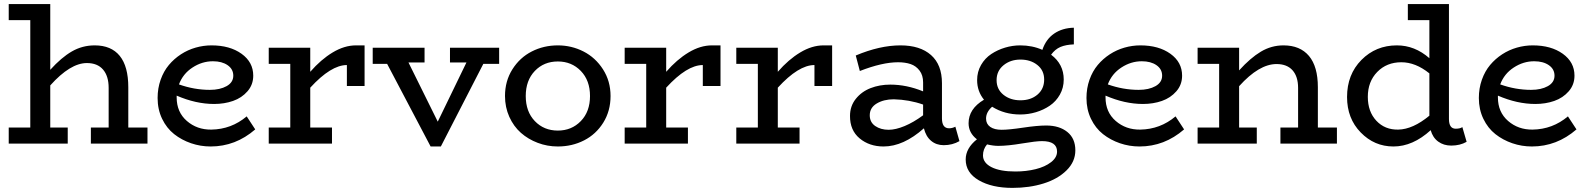

<svg xmlns="http://www.w3.org/2000/svg" viewBox="-20 -706 7809 944"><path d="M610.8 -79.1H705.1V0H426.8V-79.1H514.2V-273.9Q514.2 -332 486.6 -364Q459 -396 407.2 -396Q325.7 -396 227.1 -286.1V-79.1H313V0H22.9V-79.1H128.9V-606.9H22.9V-686H227.1V-362.8Q281.7 -423.3 333.3 -453.1Q384.8 -482.9 445.8 -482.9Q526.9 -482.9 568.8 -431.2Q610.8 -379.4 610.8 -276.9Z M1192.9 -133.8 1234.9 -69.8Q1138.2 14.2 1015.6 14.2Q965.8 14.2 919.4 -1.7Q873 -17.6 836.2 -46.6Q799.3 -75.7 777.1 -121.8Q754.9 -168 754.9 -224.1Q754.9 -272 769.8 -314Q784.7 -356 810.3 -386.5Q835.9 -417 869.6 -439Q903.3 -460.9 941.9 -471.9Q980.5 -482.9 1020 -482.9Q1109.9 -482.9 1167.5 -441.7Q1225.1 -400.4 1225.1 -334Q1225.1 -289.6 1196.8 -257.1Q1168.5 -224.6 1125.7 -209.7Q1083 -194.8 1032.7 -194.8Q943.4 -194.8 848.6 -235.8V-227.1Q848.6 -154.8 898.7 -111.3Q948.7 -67.9 1019 -68.8Q1117.7 -70.3 1192.9 -133.8ZM1026.9 -404.8Q973.6 -404.8 926.5 -374Q879.4 -343.3 859.9 -291Q935.1 -264.2 1011.7 -264.2Q1061.5 -264.2 1094.2 -282.5Q1127 -300.8 1127 -334Q1127 -366.2 1099.1 -385.5Q1071.3 -404.8 1026.9 -404.8Z M1730.5 -482.9H1772.5V-283.2H1685.5V-386.2Q1607.4 -386.2 1505.4 -274.9V-79.1H1612.3V0H1301.3V-79.1H1407.2V-392.1H1301.3V-471.2H1505.4V-353Q1558.1 -413.6 1615.7 -448.2Q1673.3 -482.9 1730.5 -482.9Z M2434.1 -471.2V-392.1H2356.4L2147.5 14.2H2097.2L1883.3 -392.1H1812.5V-471.2H2067.4V-398.9H1988.3L2132.3 -107.9L2273.4 -398.9H2192.4V-471.2Z M2722.7 14.2Q2670.9 14.2 2623.8 -3.7Q2576.7 -21.5 2541 -53Q2505.4 -84.5 2484.1 -131.6Q2462.9 -178.7 2462.9 -233.9Q2462.9 -307.6 2499.3 -365.2Q2535.6 -422.9 2594.5 -452.9Q2653.3 -482.9 2722.7 -482.9Q2790 -482.9 2848.9 -452.9Q2907.7 -422.9 2944.8 -365Q2981.9 -307.1 2981.9 -233.9Q2981.9 -160.6 2946.3 -103.3Q2910.6 -45.9 2851.8 -15.9Q2793 14.2 2722.7 14.2ZM2722.7 -64Q2790.5 -64 2835.7 -110.6Q2880.9 -157.2 2880.9 -233.9Q2880.9 -310.5 2835.7 -357.2Q2790.5 -403.8 2722.7 -403.8Q2654.3 -403.8 2609.6 -357.2Q2564.9 -310.5 2564.9 -233.9Q2564.9 -157.2 2609.6 -110.6Q2654.3 -64 2722.7 -64Z M3480.5 -482.9H3522.5V-283.2H3435.5V-386.2Q3357.4 -386.2 3255.4 -274.9V-79.1H3362.3V0H3051.3V-79.1H3157.2V-392.1H3051.3V-471.2H3255.4V-353Q3308.1 -413.6 3365.7 -448.2Q3423.3 -482.9 3480.5 -482.9Z M4029.3 -482.9H4071.3V-283.2H3984.4V-386.2Q3906.2 -386.2 3804.2 -274.9V-79.1H3911.1V0H3600.1V-79.1H3706.1V-392.1H3600.1V-471.2H3804.2V-353Q3856.9 -413.6 3914.6 -448.2Q3972.2 -482.9 4029.3 -482.9Z M4677.2 -83 4697.3 -12.2Q4662.6 7.8 4620.1 7.8Q4583.5 7.8 4557.9 -13.7Q4532.2 -35.2 4522.5 -75.2Q4421.9 14.2 4324.2 14.2Q4254.4 14.2 4206.5 -25.6Q4158.7 -65.4 4159.2 -136.2Q4159.2 -184.1 4187.5 -219.7Q4215.8 -255.4 4260.3 -272.7Q4304.7 -290 4357.4 -290Q4437.5 -290 4518.6 -256.8V-300.8Q4518.6 -335.9 4501.2 -358.9Q4483.9 -381.8 4457.3 -390.9Q4430.7 -399.9 4395.5 -399.9Q4317.9 -399.9 4207.5 -356.9L4187.5 -433.1Q4305.7 -482.9 4407.2 -482.9Q4503.9 -482.9 4557.6 -435.3Q4611.3 -387.7 4611.3 -296.9V-124Q4611.3 -75.2 4646.5 -75.2Q4661.6 -75.2 4677.2 -83ZM4256.3 -139.2Q4256.3 -105 4283.2 -86.4Q4310.1 -67.9 4349.1 -67.9Q4383.3 -67.9 4427.5 -86.2Q4471.7 -104.5 4518.6 -139.2V-191.9Q4451.2 -215.8 4374.5 -217.8Q4325.2 -217.8 4290.8 -197.3Q4256.3 -176.8 4256.3 -139.2Z M5124 -88.9Q5188.5 -88.9 5227.8 -57.1Q5267.1 -25.4 5267.1 33.2Q5267.1 88.9 5223.9 131.6Q5180.7 174.3 5111.1 196Q5041.5 217.8 4958 217.8Q4856.9 217.8 4792.5 180.4Q4728 143.1 4728 78.1Q4728 22.9 4783.2 -21Q4742.2 -52.7 4742.2 -100.1Q4742.2 -170.9 4817.9 -215.8Q4784.2 -257.3 4784.2 -312Q4784.2 -353 4803.5 -386.5Q4822.8 -419.9 4853.8 -440.4Q4884.8 -460.9 4921.6 -471.9Q4958.5 -482.9 4996.1 -482.9Q5055.2 -482.9 5105 -460.9Q5122.6 -513.2 5162.8 -540.8Q5203.1 -568.4 5259.8 -569.8V-487.8Q5220.2 -486.3 5193.8 -475.1Q5167.5 -463.9 5147.9 -437Q5210 -390.6 5210 -314.9Q5210 -274.4 5191.2 -241Q5172.4 -207.5 5141.6 -186.5Q5110.8 -165.5 5073.2 -154.3Q5035.6 -143.1 4996.1 -143.1Q4918.9 -143.1 4857.9 -181.2Q4828.1 -154.8 4828.1 -123Q4828.1 -96.7 4848.4 -82.3Q4868.7 -67.9 4904.8 -67.9Q4939.9 -67.9 5010.3 -78.4Q5080.6 -88.9 5124 -88.9ZM4997.1 -413.1Q4948.2 -413.1 4914.1 -385.3Q4879.9 -357.4 4879.9 -312Q4879.9 -267.1 4913.6 -240Q4947.3 -212.9 4997.1 -212.9Q5048.3 -212.9 5081.1 -241Q5113.8 -269 5113.8 -314.9Q5113.8 -359.9 5080.3 -386.5Q5046.9 -413.1 4997.1 -413.1ZM4972.2 137.2Q5025.4 137.2 5071.8 125.7Q5118.2 114.3 5147.7 91.3Q5177.2 68.4 5177.2 39.1Q5177.2 -12.2 5103 -12.2Q5073.7 -12.2 5004.2 -0.5Q4934.6 11.2 4888.2 11.2Q4863.3 11.2 4833 3.9Q4813 27.3 4813 58.1Q4813 94.7 4855.2 116Q4897.5 137.2 4972.2 137.2Z M5759.8 -133.8 5801.8 -69.8Q5705.1 14.2 5582.5 14.2Q5532.7 14.2 5486.3 -1.7Q5439.9 -17.6 5403.1 -46.6Q5366.2 -75.7 5344 -121.8Q5321.8 -168 5321.8 -224.1Q5321.8 -272 5336.7 -314Q5351.6 -356 5377.2 -386.5Q5402.8 -417 5436.5 -439Q5470.2 -460.9 5508.8 -471.9Q5547.4 -482.9 5586.9 -482.9Q5676.8 -482.9 5734.4 -441.7Q5792 -400.4 5792 -334Q5792 -289.6 5763.7 -257.1Q5735.4 -224.6 5692.6 -209.7Q5649.9 -194.8 5599.6 -194.8Q5510.3 -194.8 5415.5 -235.8V-227.1Q5415.5 -154.8 5465.6 -111.3Q5515.6 -67.9 5585.9 -68.8Q5684.6 -70.3 5759.8 -133.8ZM5593.8 -404.8Q5540.5 -404.8 5493.4 -374Q5446.3 -343.3 5426.8 -291Q5502 -264.2 5578.6 -264.2Q5628.4 -264.2 5661.1 -282.5Q5693.8 -300.8 5693.8 -334Q5693.8 -366.2 5666 -385.5Q5638.2 -404.8 5593.8 -404.8Z M6459.5 -79.1H6553.2V0H6275.4V-79.1H6362.3V-273.9Q6362.3 -329.6 6335 -360.4Q6307.6 -391.1 6256.3 -391.1Q6170.4 -391.1 6072.3 -282.2V-79.1H6159.2V0H5868.2V-79.1H5974.1V-392.1H5868.2V-471.2H6072.3V-359.9Q6127.9 -421.4 6179.4 -452.1Q6231 -482.9 6290.5 -482.9Q6372.1 -482.9 6415.8 -430.9Q6459.5 -378.9 6459.5 -276.9Z M7169.9 -81.1 7190.9 -8.8Q7158.7 9.8 7115.2 9.8Q7078.1 9.8 7051.3 -9.8Q7024.4 -29.3 7014.2 -65.9Q6926.3 14.2 6831.1 14.2Q6737.3 14.2 6670.2 -54.7Q6603 -123.5 6603 -229Q6603 -339.8 6673.8 -411.4Q6744.6 -482.9 6848.1 -482.9Q6936 -482.9 7007.8 -419.9V-606.9H6901.9V-686H7104V-121.1Q7104 -73.2 7137.2 -73.2Q7159.2 -73.2 7169.9 -81.1ZM6705.1 -230Q6705.1 -157.2 6747.1 -112.3Q6789.1 -67.4 6855 -68.8Q6926.8 -70.3 7007.8 -137.2V-345.2Q6939.9 -399.9 6870.1 -399.9Q6797.9 -399.9 6751.5 -352.3Q6705.1 -304.7 6705.1 -230Z M7689 -133.8 7731 -69.8Q7634.3 14.2 7511.7 14.2Q7461.9 14.2 7415.5 -1.7Q7369.1 -17.6 7332.3 -46.6Q7295.4 -75.7 7273.2 -121.8Q7251 -168 7251 -224.1Q7251 -272 7265.9 -314Q7280.8 -356 7306.4 -386.5Q7332 -417 7365.7 -439Q7399.4 -460.9 7438 -471.9Q7476.6 -482.9 7516.1 -482.9Q7606 -482.9 7663.6 -441.7Q7721.2 -400.4 7721.2 -334Q7721.2 -289.6 7692.9 -257.1Q7664.6 -224.6 7621.8 -209.7Q7579.1 -194.8 7528.8 -194.8Q7439.5 -194.8 7344.7 -235.8V-227.1Q7344.7 -154.8 7394.8 -111.3Q7444.8 -67.9 7515.1 -68.8Q7613.8 -70.3 7689 -133.8ZM7522.9 -404.8Q7469.7 -404.8 7422.6 -374Q7375.5 -343.3 7356 -291Q7431.2 -264.2 7507.8 -264.2Q7557.6 -264.2 7590.3 -282.5Q7623 -300.8 7623 -334Q7623 -366.2 7595.2 -385.5Q7567.4 -404.8 7522.9 -404.8Z"/></svg>

Font: BioRhyme
Style: Regular
Weight: 400
Designer: Aoife Mooney
Foundry: Aoife Mooney Type
Version: Version 1.500;PS 001.500;hotconv 1.0.88;makeotf.lib2.5.64775